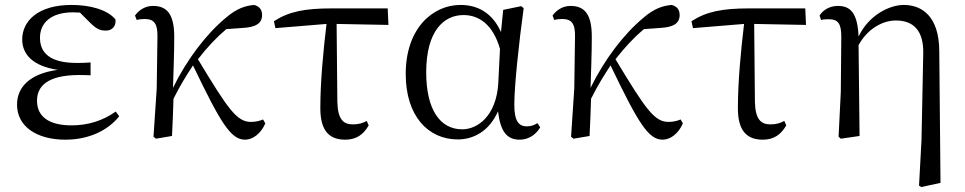

<svg xmlns="http://www.w3.org/2000/svg" viewBox="-20 -551 3909 778"><path d="M245 15C342 15 419 -24 463 -80L449 -99C397 -62 337 -43 270 -43C176 -43 130 -80 130 -143C130 -200 170 -247 301 -247C311 -247 321 -247 347 -246V-298C323 -296 308 -296 291 -296C182 -296 142 -337 142 -398C142 -460 189 -501 275 -501L304 -500L347 -457C373 -432 387 -427 410 -427C433 -427 451 -444 448 -472C415 -513 342 -531 270 -531C134 -531 70 -466 70 -391C70 -331 113 -283 214 -268C97 -252 49 -195 49 -127C49 -39 128 15 245 15Z M973 15C1004 15 1037 -9 1055 -51L1046 -67C1035 -62 1017 -57 997 -57C940 -57 905 -107 782 -311C820 -360 858 -400 897 -433L966 -438C1016 -441 1042 -456 1042 -490C1042 -516 1027 -526 1010 -531C976 -528 940 -518 894 -478C816 -413 737 -310 681 -195C683 -264 686 -334 686 -398C687 -493 657 -527 600 -527C567 -527 542 -509 527 -488L534 -470C544 -473 555 -474 566 -474C604 -474 619 -456 618 -402L615 -192L602 3L612 11L677 0C680 -51 681 -100 683 -151C713 -210 732 -240 762 -286C874 -53 915 15 973 15Z M1379 15C1424 15 1453 -6 1474 -43L1466 -61C1450 -52 1433 -47 1410 -47C1373 -47 1349 -65 1347 -137L1344 -454L1554 -450L1551 -517H1325C1214 -517 1150 -504 1090 -465L1096 -437L1303 -454C1290 -344 1278 -221 1278 -112C1278 -20 1315 15 1379 15Z M1835 14C1897 14 1962 -18 1998 -100C2008 -16 2035 15 2086 15C2123 15 2153 -7 2169 -35L2158 -52C2144 -44 2133 -39 2115 -39C2082 -39 2064 -60 2064 -127C2064 -204 2083 -380 2102 -518L2092 -526L2019 -511L2010 -421C1976 -497 1918 -531 1846 -531C1734 -531 1624 -437 1624 -251C1624 -82 1714 14 1835 14ZM2006 -353 1999 -213C1991 -82 1916 -27 1853 -27C1763 -27 1707 -107 1707 -258C1707 -425 1778 -490 1858 -490C1919 -490 1977 -454 2006 -353Z M2665 15C2696 15 2729 -9 2747 -51L2738 -67C2727 -62 2709 -57 2689 -57C2632 -57 2597 -107 2474 -311C2512 -360 2550 -400 2589 -433L2658 -438C2708 -441 2734 -456 2734 -490C2734 -516 2719 -526 2702 -531C2668 -528 2632 -518 2586 -478C2508 -413 2429 -310 2373 -195C2375 -264 2378 -334 2378 -398C2379 -493 2349 -527 2292 -527C2259 -527 2234 -509 2219 -488L2226 -470C2236 -473 2247 -474 2258 -474C2296 -474 2311 -456 2310 -402L2307 -192L2294 3L2304 11L2369 0C2372 -51 2373 -100 2375 -151C2405 -210 2424 -240 2454 -286C2566 -53 2607 15 2665 15Z M3071 15C3116 15 3145 -6 3166 -43L3158 -61C3142 -52 3125 -47 3102 -47C3065 -47 3041 -65 3039 -137L3036 -454L3246 -450L3243 -517H3017C2906 -517 2842 -504 2782 -465L2788 -437L2995 -454C2982 -344 2970 -221 2970 -112C2970 -20 3007 15 3071 15Z M3704 201 3713 207 3791 190 3786 -345C3785 -485 3716 -531 3642 -531C3585 -531 3500 -490 3459 -403C3455 -500 3425 -527 3375 -527C3340 -527 3314 -509 3301 -488L3307 -470C3319 -473 3328 -473 3339 -473C3375 -473 3389 -456 3389 -403L3387 -178L3378 3L3387 11L3463 0L3459 -368C3496 -436 3558 -468 3610 -468C3678 -468 3724 -431 3721 -331L3714 16Z"/></svg>

Font: Source Han Serif KR
Style: Regular
Weight: 400
Designer: Ryoko NISHIZUKA 西塚涼子 (kana & ideographs); Frank Grießhammer (Latin, Greek & Cyrillic); Wenlong ZHANG 张文龙 (bopomofo); San
Foundry: Adobe
Version: Version 2.001;hotconv 1.1.0;makeotfexe 2.6.0